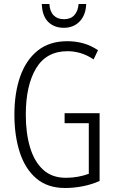

<svg xmlns="http://www.w3.org/2000/svg" viewBox="-20 -930 573 960"><path d="M303 -364H478V-25Q437 -7 392.5 1.5Q348 10 306 10Q218 10 162 -37.5Q106 -85 79 -168Q52 -251 52 -357Q52 -465 81 -547.5Q110 -630 168.5 -677Q227 -724 317 -724Q358 -724 396 -713.5Q434 -703 470 -679L448 -633Q415 -655 382.5 -664.5Q350 -674 318 -674Q212 -674 160.5 -588.5Q109 -503 109 -356Q109 -265 130 -194Q151 -123 195 -82Q239 -41 310 -41Q341 -41 370.5 -46.5Q400 -52 424 -61V-314H303ZM411 -910Q409 -855 378.5 -823Q348 -791 299 -791Q251 -791 221 -820.5Q191 -850 189 -910H227Q229 -873 248 -853.5Q267 -834 300 -834Q333 -834 351.5 -854Q370 -874 373 -910Z"/></svg>

Font: Noto Sans Lao UI ExtCond Light
Style: Regular
Weight: 300
Width: 2
Designer: Monotype Design Team
Foundry: Monotype Imaging Inc.
Version: Version 2.000; ttfautohint (v1.8.4.7-5d5b)